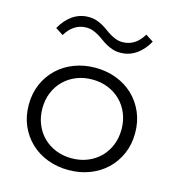

<svg xmlns="http://www.w3.org/2000/svg" viewBox="-107 -792 822 897"><g transform="rotate(15 304.5 -343.5)"><path d="M304.5 14.5Q359.1 14.5 406.1 -3.4Q453.2 -21.4 487.7 -54.1Q522.3 -86.8 542 -132.3Q561.8 -177.7 561.8 -232.7Q561.8 -287.7 542 -333.2Q522.3 -378.6 487.7 -411.4Q453.2 -444.1 406.1 -462Q359.1 -480 304.5 -480Q250 -480 203 -462Q155.9 -444.1 121.4 -411.4Q86.8 -378.6 67 -333.2Q47.3 -287.7 47.3 -232.7Q47.3 -177.7 67 -132.3Q86.8 -86.8 121.4 -54.1Q155.9 -21.4 203 -3.4Q250 14.5 304.5 14.5ZM304.5 -42.3Q263.2 -42.3 228.2 -56.4Q193.2 -70.5 167.5 -95.9Q141.8 -121.4 127.5 -156.4Q113.2 -191.4 113.2 -232.7Q113.2 -274.5 127.5 -309.3Q141.8 -344.1 167.5 -369.5Q193.2 -395 228.2 -409.1Q263.2 -423.2 304.5 -423.2Q345.9 -423.2 380.9 -409.1Q415.9 -395 441.6 -369.5Q467.3 -344.1 481.6 -309.3Q495.9 -274.5 495.9 -232.7Q495.9 -191.4 481.6 -156.4Q467.3 -121.4 441.6 -95.9Q415.9 -70.5 380.9 -56.4Q345.9 -42.3 304.5 -42.3ZM78.6 -611.8 115.9 -587.7Q123.6 -600.9 133.6 -612.5Q143.6 -624.1 155.9 -632.5Q168.2 -640.9 182.7 -645.7Q197.3 -650.5 214.1 -650.5Q232.3 -650.5 247 -645Q261.8 -639.5 275.2 -631.6Q288.6 -623.6 301.4 -614.1Q314.1 -604.5 328.4 -596.6Q342.7 -588.6 359.3 -583.2Q375.9 -577.7 396.8 -577.7Q419.1 -577.7 438.6 -584.1Q458.2 -590.5 474.8 -602.3Q491.4 -614.1 505.5 -630.5Q519.5 -646.8 530.5 -666.8L493.2 -690.9Q485.5 -677.7 475.5 -666.1Q465.5 -654.5 453.2 -646.1Q440.9 -637.7 426.4 -633Q411.8 -628.2 395 -628.2Q376.8 -628.2 362 -633.6Q347.3 -639.1 333.9 -647Q320.5 -655 307.7 -664.5Q295 -674.1 280.7 -682Q266.4 -690 249.8 -695.5Q233.2 -700.9 212.3 -700.9Q190 -700.9 170.5 -694.5Q150.9 -688.2 134.3 -676.4Q117.7 -664.5 103.6 -648.2Q89.5 -631.8 78.6 -611.8Z"/></g></svg>

Font: Spartan MB
Style: Regular
Weight: 212
Designer: Matt Bailey, Mirko Velimirovic
Foundry: Matt Bailey
Version: Version 1.005